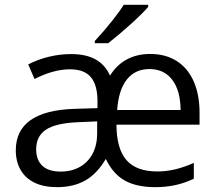

<svg xmlns="http://www.w3.org/2000/svg" viewBox="-20 -771 909 801"><path d="M45.9 -144Q45.9 -226.6 107.4 -269.8Q168.9 -313 290.5 -316.9L386.7 -319.8V-348.6Q386.7 -416 359.1 -449Q331.5 -481.9 272 -481.9Q203.6 -481.9 124 -441.4L97.7 -502.4Q140.1 -523.9 185.8 -534.7Q231.4 -545.4 276.9 -545.4Q338.9 -545.4 378.7 -523.2Q418.5 -501 439 -455.6Q466.8 -500.5 509.3 -523.2Q551.8 -545.9 606 -545.9Q670.9 -545.9 717.3 -516.4Q763.7 -486.8 788.1 -431.4Q812.5 -376 812.5 -300.3V-251H465.8Q466.3 -150.4 507.6 -103Q548.8 -55.7 636.7 -55.7Q672.4 -55.7 708.7 -64Q745.1 -72.3 788.6 -91.3V-25.4Q747.1 -5.9 708 2Q668.9 9.8 627.9 9.8Q550.3 9.8 501 -17.6Q451.7 -44.9 421.4 -107.9Q384.8 -45.9 335.7 -18.1Q286.6 9.8 217.3 9.8Q162.6 9.8 124 -9Q85.4 -27.8 65.7 -62.5Q45.9 -97.2 45.9 -144ZM385.3 -214.4V-264.6L305.7 -261.2Q212.9 -257.3 171.9 -230.2Q130.9 -203.1 130.9 -148.4Q130.9 -103.5 156.7 -79.3Q182.6 -55.2 232.9 -55.2Q278.3 -55.2 312.7 -74.5Q347.2 -93.8 366.2 -129.6Q385.3 -165.5 385.3 -214.4ZM603.5 -482.9Q543.9 -482.9 509.3 -439.5Q474.6 -396 468.8 -312H733.4Q732.9 -392.1 699 -437.5Q665 -482.9 603.5 -482.9ZM496.1 -751H598.1V-742.2Q576.2 -716.3 528.6 -673.1Q481 -629.9 431.6 -590.8H375.5V-600.1Q412.6 -639.6 447 -682.9Q481.4 -726.1 496.1 -751Z"/></svg>

Font: Viking Open Sans
Style: Regular
Weight: 400
Foundry: Ascender Corporation
Version: Version 2.001